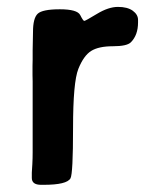

<svg xmlns="http://www.w3.org/2000/svg" viewBox="-20 -526 440 548"><path d="M73.2 -382.8Q73.2 -382.8 74.2 -435.1Q74.2 -474.1 87.6 -486.8Q101.1 -499.5 150.9 -499.5Q200.7 -499.5 209 -482.9Q217.3 -466.3 220.5 -466.3Q223.6 -466.3 256.6 -486.3Q289.6 -506.3 316.7 -506.3Q343.8 -506.3 358.9 -495.4Q374 -484.4 374 -469.2V-461.9Q374 -425.8 353.5 -405.3Q342.3 -394 302 -394Q261.7 -394 240.2 -380.6Q218.8 -367.2 203.6 -329.3Q188.5 -291.5 188.5 -160.9Q188.5 -30.3 181.2 -17.1Q170.9 1.5 104.5 1.5H97.2Q70.8 1.5 70.8 -18.1V-33.2L72.3 -57.6Q73.2 -74.2 73.2 -90.8V-293.9L72.8 -311.5Q72.8 -324.7 72.8 -337.9L73.2 -356Z"/></svg>

Font: Averia Sans
Style: Bold
Weight: 700
Version: Version 1.0